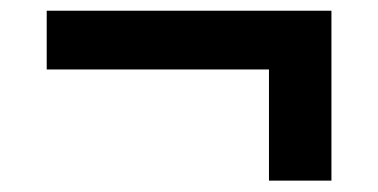

<svg xmlns="http://www.w3.org/2000/svg" viewBox="-20 -337 691 351"><path d="M585.9 -6.8H471.7V-210H65.4V-317.4H585.9Z"/></svg>

Font: Wanted Sans SemiBold
Style: Regular
Weight: 600
Designer: Original Design by Kil Hyung-jin and Kang Hanbin, Wanted Lab, Inc; Hangeul from Source Han Sans by Jang Soo-young and Ka
Foundry: Wanted Lab, Inc.
Version: Version 1.003